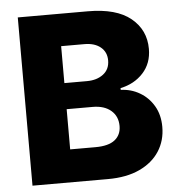

<svg xmlns="http://www.w3.org/2000/svg" viewBox="-52 -777 769 827"><g transform="rotate(-5 332.5 -364.0)"><path d="M55.2 0V-727.5H358.4Q481 -727.5 543.5 -676.5Q606 -625.5 606 -543.5Q606 -481 567.9 -439.5Q529.8 -397.9 469.7 -385.7V-377.9Q514.2 -376.5 551.5 -354.7Q588.9 -333 611.6 -294.4Q634.3 -255.9 634.3 -203.6Q634.3 -144.5 604.7 -98.6Q575.2 -52.7 518.8 -26.4Q462.4 0 381.8 0ZM230.5 -141.6H339.8Q396.5 -141.6 423.8 -163.3Q451.2 -185.1 451.2 -223.6Q451.2 -265.6 422.1 -290.5Q393.1 -315.4 342.8 -315.4H230.5ZM230.5 -428.2H328.1Q371.1 -428.2 398.9 -449.5Q426.8 -470.7 426.8 -509.3Q426.8 -545.4 400.9 -566.7Q375 -587.9 331.1 -587.9H230.5Z"/></g></svg>

Font: Inter Extra Bold
Style: Regular
Weight: 800
Designer: Rasmus Andersson
Foundry: rsms
Version: Version 4.000;git-3c8e0fc